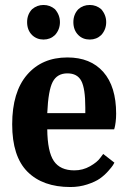

<svg xmlns="http://www.w3.org/2000/svg" viewBox="-20 -741 514 772"><path d="M109 -704Q129 -721 155 -721Q181 -721 201 -704Q221 -681 221 -652Q221 -622 201 -600Q182 -582 155 -582Q128 -582 109 -600Q89 -620 89 -652Q89 -683 109 -704ZM295 -704Q314 -721 341 -721Q367 -721 387 -704Q407 -681 407 -652Q407 -622 387 -600Q368 -582 341 -582Q313 -582 295 -600Q275 -620 275 -652Q275 -683 295 -704ZM251 -446Q210 -446 192 -412Q174 -378 170 -286H323V-309Q323 -385 307 -415.5Q291 -446 251 -446ZM395 -122 440 -87Q438 -83 434 -76.5Q430 -70 415 -53Q400 -36 381.5 -23Q363 -10 331 0.5Q299 11 263 11Q152 11 90.5 -50.5Q29 -112 29 -241Q29 -371 89 -440.5Q149 -510 251 -510Q344 -510 395.5 -451.5Q447 -393 447 -284Q447 -266 445 -250.5Q443 -235 441 -228L439 -221H170Q171 -131 196.5 -93.5Q222 -56 279 -56Q313 -56 342 -72.5Q371 -89 383 -106Z"/></svg>

Font: ArsenalBold
Style: Bold
Weight: 700
Designer: Andrij Shevchenko
Foundry: Stairsfor.com
Version: Version 1.000